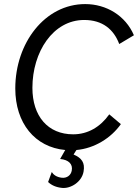

<svg xmlns="http://www.w3.org/2000/svg" viewBox="-20 -726 677 942"><path d="M285 196C327 200 381 167 390 116C398 71 380 49 341 32L355 10C444 2 525 -49 573 -117L516 -165C473 -104 412 -67 339 -67C215 -67 139 -156 139 -295C139 -471 240 -628 393 -628C483 -628 538 -582 565 -510L637 -553C596 -649 502 -706 398 -706C200 -706 55 -515 55 -292C55 -122 151 -4 300 10L275 54C318 58 338 80 332 111C328 134 308 149 283 146C257 143 242 131 234 118L216 167C233 183 255 193 285 196Z"/></svg>

Font: Fixel Text 20240404
Style: Italic
Weight: 400
Width: 4
Italic angle: -10°
Designer: AlfaBravo + MacPaw
Foundry: Kyrylo Tkachov, Marchela Mozhyna, Serhii Makarenko, Maria Weinstein, Zakhar Kryvoshyya
Version: Version 1.211;Glyphs 3.2 (3225)